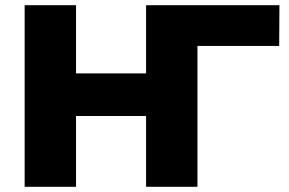

<svg xmlns="http://www.w3.org/2000/svg" viewBox="-20 -720 1112 740"><path d="M543 -700H741V0H543ZM273 0H75V-700H273ZM557 -273H259V-437H557ZM544 0V-700H1057L1056 -543H695L739 -587V0Z"/></svg>

Font: MOST Montserrat ExtraBold
Style: Regular
Weight: 800
Designer: Julieta Ulanovsky
Foundry: Julieta Ulanovsky
Version: Version 8.000;March 11, 2024;FontCreator 15.0.0.2926 64-bit